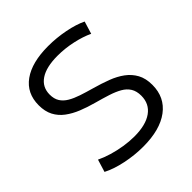

<svg xmlns="http://www.w3.org/2000/svg" viewBox="-200 -885 1040 1040"><g transform="rotate(-45 320.5 -365.0)"><path d="M307 10Q241 10 174.5 -4Q108 -18 62 -42L84 -114Q115 -99 153.5 -87.5Q192 -76 233 -69.5Q274 -63 312 -63Q400 -63 447.5 -97Q495 -131 495 -193Q495 -228 480.5 -251.5Q466 -275 439 -290.5Q412 -306 374.5 -318Q337 -330 293 -342Q245 -355 204 -371.5Q163 -388 131.5 -411.5Q100 -435 82.5 -468.5Q65 -502 65 -549Q65 -641 134 -690.5Q203 -740 328 -740Q392 -740 455.5 -727.5Q519 -715 562 -694L540 -622Q498 -642 441 -654.5Q384 -667 327 -667Q240 -667 194 -636Q148 -605 148 -548Q148 -515 162 -493Q176 -471 201.5 -456Q227 -441 261.5 -429.5Q296 -418 339 -406Q389 -392 432.5 -375.5Q476 -359 508.5 -335Q541 -311 560 -276.5Q579 -242 579 -192Q579 -97 507.5 -43.5Q436 10 307 10Z"/></g></svg>

Font: M PLUS 2
Style: Regular
Weight: 400
Designer: Coji Morishita
Foundry: UNDERFOREST DESIGN
Version: Version 1.001